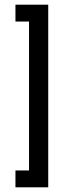

<svg xmlns="http://www.w3.org/2000/svg" viewBox="-20 -760 310 820"><path d="M46 40V-32H104V-668H46V-740H186V40Z"/></svg>

Font: Raleway Medium Alt1
Style: Regular
Weight: 500
Designer: Matt McInerney, Pablo Impallari, Rodrigo Fuenzalida
Foundry: Matt McInerney, Pablo Impallari, Rodrigo Fuenzalida
Version: Version 3.000g; ttfautohint (v1.5) -l 8 -r 28 -G 28 -x 14 -D